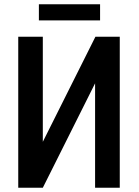

<svg xmlns="http://www.w3.org/2000/svg" viewBox="-20 -884 653 904"><path d="M181.6 -216.3 429.2 -710.9H543.9V0H427.7V-491.7L181.6 0H65.9V-710.9H181.6ZM451.2 -863.8V-788.1H163.1V-863.8Z"/></svg>

Font: Roboto Condensed Medium
Style: Regular
Weight: 500
Designer: Christian Robertson
Foundry: Google
Version: Version 3.0